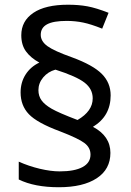

<svg xmlns="http://www.w3.org/2000/svg" viewBox="-20 -785 553 810"><path d="M66.9 -395Q66.9 -437.5 87.9 -470.5Q108.9 -503.4 146 -521Q109.9 -540.5 89.8 -567.9Q69.8 -595.2 69.8 -636.2Q69.8 -696.3 120.6 -730.7Q171.4 -765.1 267.1 -765.1Q312 -765.1 348.9 -758.3Q385.7 -751.5 438 -731L411.1 -664.1Q363.8 -683.1 330.6 -689.9Q297.4 -696.8 261.2 -696.8Q205.1 -696.8 178.5 -682.4Q151.9 -668 151.9 -638.2Q151.9 -610.8 180.2 -590.3Q208.5 -569.8 284.2 -543Q373 -510.3 409.9 -472.9Q446.8 -435.5 446.8 -382.8Q446.8 -294.9 372.1 -250Q445.8 -210.9 445.8 -140.1Q445.8 -70.8 388.2 -33Q330.6 4.9 228 4.9Q125.5 4.9 59.1 -27.8V-103Q101.6 -84 147.9 -73Q194.3 -62 231.9 -62Q294.4 -62 328.1 -80.1Q361.8 -98.1 361.8 -132.8Q361.8 -162.6 335.9 -181.9Q310.1 -201.2 232.9 -231Q136.7 -266.6 101.8 -303.2Q66.9 -339.8 66.9 -395ZM142.1 -404.8Q142.1 -379.9 155.3 -361.6Q168.5 -343.3 198 -326.2Q227.5 -309.1 307.1 -278.8Q371.1 -315.9 371.1 -370.1Q371.1 -409.7 336.9 -436.3Q302.7 -462.9 213.9 -491.2Q182.1 -482.4 162.1 -458.3Q142.1 -434.1 142.1 -404.8Z"/></svg>

Font: NotoPenekeko
Style: Regular
Weight: 400
Designer: Monotype Design team
Foundry: Monotype Imaging Inc.
Version: Version 1.04